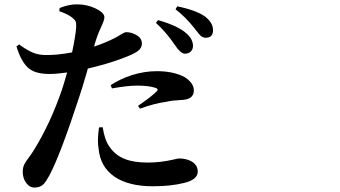

<svg xmlns="http://www.w3.org/2000/svg" viewBox="-20 -802 1540 870"><path d="M135.7 47.9Q114.3 47.9 98.6 26.9Q83 5.9 83 -24.4Q83 -43 90.8 -58.6Q95.7 -68.4 110.4 -87.9Q126 -109.4 134.8 -124Q208 -242.2 260.7 -395.5Q269.5 -421.9 284.2 -473.6Q236.3 -466.8 205.1 -466.8Q144.5 -466.8 114.3 -489.3Q77.1 -516.6 54.7 -591.8L66.4 -600.6Q104.5 -573.2 130.4 -563Q156.2 -552.7 186.5 -552.7Q238.3 -551.8 306.6 -564.5Q322.3 -638.7 325.2 -677.7Q326.2 -696.3 322.8 -704.6Q319.3 -712.9 306.6 -722.7Q287.1 -738.3 249 -751L250 -765.6Q293.9 -783.2 330.1 -782.2Q374 -782.2 413.1 -763.7Q452.1 -745.1 453.1 -724.6Q453.1 -710.9 439.5 -682.6Q420.9 -642.6 410.2 -605.5L406.2 -590.8Q464.8 -610.4 507.8 -633.8Q514.6 -637.7 525.4 -644.5Q544.9 -656.2 550.8 -656.2Q575.2 -656.2 595.7 -644.5Q623 -629.9 623 -604.5Q623 -584 603.5 -569.8Q584 -555.7 530.3 -536.1Q468.8 -512.7 377.9 -491.2Q377 -486.3 374 -476.6Q351.6 -399.4 338.9 -362.3Q252.9 -98.6 203.1 -5.9Q187.5 22.5 176.8 33.2Q161.1 47.9 135.7 47.9ZM672.9 42Q561.5 42 498 -2Q434.6 -45.9 426.8 -127.9Q419.9 -164.1 428.7 -224.6L445.3 -225.6Q454.1 -168 475.6 -137.7Q502.9 -97.7 546.9 -81.1Q586.9 -65.4 649.4 -65.4Q708 -65.4 766.6 -79.1Q786.1 -84 792 -84Q824.2 -84 848.6 -70.3Q876 -53.7 876 -24.4Q876 12.7 812.5 27.3Q753.9 42 672.9 42ZM614.3 -309.6 605.5 -322.3Q671.9 -368.2 691.4 -389.6Q699.2 -398.4 686.5 -403.3Q654.3 -414.1 602.5 -414.1Q558.6 -414.1 487.3 -401.4L481.4 -416Q522.5 -443.4 575.2 -460.9Q633.8 -479.5 690.4 -479.5Q767.6 -479.5 817.4 -452.1Q858.4 -425.8 858.4 -391.6Q858.4 -349.6 796.9 -348.6H795.9Q757.8 -346.7 733.4 -340.8Q677.7 -333 614.3 -309.6ZM817.4 -558.6Q797.9 -559.6 773.4 -596.7Q733.4 -656.2 686.5 -698.2L696.3 -710.9Q788.1 -684.6 826.2 -649.4Q854.5 -624 854.5 -593.8Q854.5 -578.1 844.2 -568.4Q834 -558.6 817.4 -558.6ZM912.1 -630.9Q900.4 -630.9 889.6 -639.6Q882.8 -645.5 868.2 -665Q865.2 -668 864.3 -669.9Q863.3 -671.9 860.4 -674.8Q822.3 -723.6 775.4 -759.8L783.2 -773.4Q872.1 -754.9 911.1 -725.6Q945.3 -698.2 945.3 -665Q945.3 -630.9 912.1 -630.9Z"/></svg>

Font: Bpmf GenYo Min B
Style: B
Weight: 700
Foundry: But Ko
Version: Version 1.320